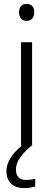

<svg xmlns="http://www.w3.org/2000/svg" viewBox="-20 -749 273 987"><path d="M117 -729C92 -729 78 -713 78 -686C78 -658 92 -642 117 -642C142 -642 156 -658 156 -686C156 -713 142 -729 117 -729ZM62 123C62 77 96 39 142 0H145V-532H88V0H92C45 38 13 84 13 130C13 187 47 218 105 218C129 218 146 214 161 210V170C150 173 134 176 113 176C80 176 62 158 62 123Z"/></svg>

Font: Noto Sans Sinhala UI Light
Style: Regular
Weight: 300
Designer: Jelle Bosma - Monotype Design Team
Foundry: Monotype Imaging Inc.
Version: Version 2.006